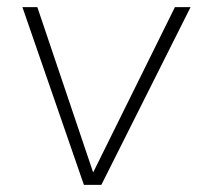

<svg xmlns="http://www.w3.org/2000/svg" viewBox="-20 -520 560 540"><path d="M516 -500 265 0H216L43 -500H85L242 -35L472 -500Z"/></svg>

Font: Muli ExtraLight
Style: Italic
Weight: 275
Italic angle: -4.541°
Designer: Vernon Adams
Foundry: Vernon Adams
Version: Version 2.001